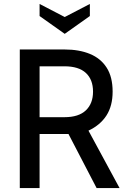

<svg xmlns="http://www.w3.org/2000/svg" viewBox="-20 -950 643 970"><path d="M80 0V-700H307Q380 -700 434.5 -677.5Q489 -655 519 -608Q549 -561 549 -487Q549 -415 517.8 -366.5Q486.5 -318 427 -290L584 0H468L326 -273Q324.5 -273 323.5 -273Q322.5 -273 321 -273H180V0ZM180 -358H306Q377.5 -358 413.8 -392.5Q450 -427 450 -487Q450 -548 413.8 -581.5Q377.5 -615 306 -615H180ZM180 -930V-869L307 -779L434 -869V-930L307 -864Z"/></svg>

Font: Cabin Resolve
Style: Regular-Resolve
Weight: 400
Designer: Pablo Impallari
Foundry: Pablo Impallari. http://www.impallari.com Igino Marini. http://www.ikern.com
Version: Version 3.001